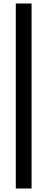

<svg xmlns="http://www.w3.org/2000/svg" viewBox="-20 -816 270 1094"><path d="M160 258V-796H70V258Z"/></svg>

Font: Perun
Style: Regular
Weight: 400
Foundry: Copyright (c) Stefan Peev, Context Ltd, 2016
Version: Version 1.089